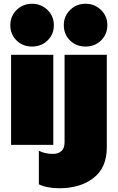

<svg xmlns="http://www.w3.org/2000/svg" viewBox="-20 -772 627 1023"><path d="M35 -638Q35 -686 68.5 -719Q102 -752 151 -752Q199 -752 233 -719Q267 -686 267 -638Q267 -589 233.5 -556.5Q200 -524 151 -524Q101 -524 68 -556.5Q35 -589 35 -638ZM320 -638Q320 -686 353.5 -719Q387 -752 436 -752Q484 -752 518 -719Q552 -686 552 -638Q552 -589 518.5 -556.5Q485 -524 436 -524Q386 -524 353 -556.5Q320 -589 320 -638ZM39 -480H264V0H39ZM187 210V31Q219 48 262 48Q290 48 307 33Q324 18 324 -13V-480H549V15Q549 121 478.5 176Q408 231 296 231Q231 231 187 210Z"/></svg>

Font: Prompt Black
Style: Regular
Weight: 900
Designer: Katatrad Team
Foundry: CadsonDemak
Version: Version 1.001